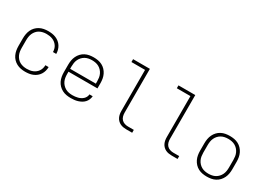

<svg xmlns="http://www.w3.org/2000/svg" viewBox="-12 -1463 3024 2198"><g transform="rotate(30 1500.0 -363.5)"><path d="M298 8Q269 8 240.5 2.5Q212 -3 186.5 -16.5Q161 -30 141 -51Q121 -72 109 -98Q97 -124 92 -152.5Q87 -181 87 -210V-310Q87 -339 92 -367.5Q97 -396 109 -422Q121 -448 141 -469Q161 -490 186.5 -503.5Q212 -517 240.5 -522.5Q269 -528 298 -528Q324 -528 349.5 -524.5Q375 -521 399.5 -511Q424 -501 444.5 -484.5Q465 -468 479 -446Q493 -424 500 -398.5Q507 -373 507 -347H464Q464 -367 458.5 -387.5Q453 -408 441.5 -425Q430 -442 414 -455Q398 -468 378.5 -476Q359 -484 338.5 -487Q318 -490 298 -490Q274 -490 251 -485Q228 -480 207.5 -469Q187 -458 171.5 -440Q156 -422 146.5 -401Q137 -380 133.5 -356.5Q130 -333 130 -310V-210Q130 -187 133.5 -163.5Q137 -140 146.5 -119Q156 -98 171.5 -80Q187 -62 207.5 -51Q228 -40 251 -35Q274 -30 298 -30Q318 -30 338.5 -33Q359 -36 378.5 -44Q398 -52 414 -65Q430 -78 441.5 -95Q453 -112 458.5 -132.5Q464 -153 464 -173H507Q507 -147 500 -121.5Q493 -96 479 -74Q465 -52 444.5 -35.5Q424 -19 399.5 -9Q375 1 349.5 4.5Q324 8 298 8Z M902 8Q873 8 844 3Q815 -2 789 -15.5Q763 -29 742.5 -50Q722 -71 709.5 -97Q697 -123 692 -152Q687 -181 687 -210V-310Q687 -339 692 -367.5Q697 -396 709.5 -422Q722 -448 742 -469.5Q762 -491 788 -504.5Q814 -518 842.5 -523Q871 -528 900 -528Q929 -528 957.5 -523Q986 -518 1012 -504.5Q1038 -491 1058 -469.5Q1078 -448 1090.5 -422Q1103 -396 1108 -367.5Q1113 -339 1113 -310V-241H730V-210Q730 -186 733.5 -163Q737 -140 747 -118.5Q757 -97 773.5 -79.5Q790 -62 810.5 -50.5Q831 -39 854.5 -34.5Q878 -30 902 -30Q920 -30 938 -32Q956 -34 973.5 -38.5Q991 -43 1007.5 -51.5Q1024 -60 1037.5 -72.5Q1051 -85 1059 -101.5Q1067 -118 1068 -136H1111Q1109 -113 1100 -91Q1091 -69 1075 -51.5Q1059 -34 1038 -22.5Q1017 -11 994.5 -4Q972 3 948.5 5.5Q925 8 902 8ZM730 -279H1070V-310Q1070 -333 1066.5 -356.5Q1063 -380 1053 -401.5Q1043 -423 1027 -440.5Q1011 -458 990.5 -469.5Q970 -481 946.5 -485.5Q923 -490 900 -490Q877 -490 853.5 -485.5Q830 -481 809.5 -469.5Q789 -458 773 -440.5Q757 -423 747 -401.5Q737 -380 733.5 -356.5Q730 -333 730 -310Z M1633 0Q1613 0 1592 -3.5Q1571 -7 1552.5 -16Q1534 -25 1519 -40Q1504 -55 1495 -74Q1486 -93 1482.5 -113.5Q1479 -134 1479 -155V-697H1299V-735H1521V-155Q1521 -132 1527.5 -109Q1534 -86 1549.5 -69.5Q1565 -53 1587.5 -45.5Q1610 -38 1633 -38H1711V0Z M2233 0Q2213 0 2192 -3.5Q2171 -7 2152.5 -16Q2134 -25 2119 -40Q2104 -55 2095 -74Q2086 -93 2082.5 -113.5Q2079 -134 2079 -155V-697H1899V-735H2121V-155Q2121 -132 2127.5 -109Q2134 -86 2149.5 -69.5Q2165 -53 2187.5 -45.5Q2210 -38 2233 -38H2311V0Z M2700 8Q2671 8 2642.5 3Q2614 -2 2588 -15.5Q2562 -29 2542 -50.5Q2522 -72 2509.5 -98Q2497 -124 2492 -152.5Q2487 -181 2487 -210V-310Q2487 -339 2492 -367.5Q2497 -396 2509.5 -422Q2522 -448 2542 -469.5Q2562 -491 2588 -504.5Q2614 -518 2642.5 -523Q2671 -528 2700 -528Q2729 -528 2757.5 -523Q2786 -518 2812 -504.5Q2838 -491 2858 -469.5Q2878 -448 2890.5 -422Q2903 -396 2908 -367.5Q2913 -339 2913 -310V-210Q2913 -181 2908 -152.5Q2903 -124 2890.5 -98Q2878 -72 2858 -50.5Q2838 -29 2812 -15.5Q2786 -2 2757.5 3Q2729 8 2700 8ZM2700 -30Q2723 -30 2746.5 -34.5Q2770 -39 2790.5 -50.5Q2811 -62 2827 -79.5Q2843 -97 2853 -118.5Q2863 -140 2866.5 -163.5Q2870 -187 2870 -210V-310Q2870 -333 2866.5 -356.5Q2863 -380 2853 -401.5Q2843 -423 2827 -440.5Q2811 -458 2790.5 -469.5Q2770 -481 2746.5 -485.5Q2723 -490 2700 -490Q2677 -490 2653.5 -485.5Q2630 -481 2609.5 -469.5Q2589 -458 2573 -440.5Q2557 -423 2547 -401.5Q2537 -380 2533.5 -356.5Q2530 -333 2530 -310V-210Q2530 -187 2533.5 -163.5Q2537 -140 2547 -118.5Q2557 -97 2573 -79.5Q2589 -62 2609.5 -50.5Q2630 -39 2653.5 -34.5Q2677 -30 2700 -30Z"/></g></svg>

Font: Iosevka SS04 XLt Ex
Style: Regular
Weight: 200
Width: 7
Monospace: yes
Designer: Belleve Invis
Foundry: Belleve Invis
Version: Version 19.0.0; ttfautohint (v1.8.4)